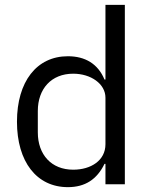

<svg xmlns="http://www.w3.org/2000/svg" viewBox="-20 -760 620 792"><path d="M415 0H495V-740H415V-432H411C384 -497 331 -528 260 -528C131 -528 50 -423 50 -258C50 -93 131 12 260 12C331 12 380 -20 411 -84H415ZM282 -60C192 -60 136 -122 136 -214V-302C136 -394 192 -456 282 -456C355 -456 415 -414 415 -357V-165C415 -98 355 -60 282 -60Z"/></svg>

Font: IBM Plex Arabic
Style: Regular
Weight: 400
Designer: Mike Abbink, Paul van der Laan, Pieter van Rosmalen, Wael Morcos, Khajak Apelian
Foundry: Bold Monday
Version: Version 1.0